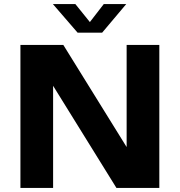

<svg xmlns="http://www.w3.org/2000/svg" viewBox="-20 -920 880 940"><path d="M760 -700V0H550L240 -500V0H80V-700H290L600 -200V-700ZM360 -760 239 -900H349L420 -812L488 -900H598L480 -760Z"/></svg>

Font: Goli Bold
Style: Regular
Weight: 700
Designer: jaikishan Patel
Foundry: MagicType
Version: Version 1.000